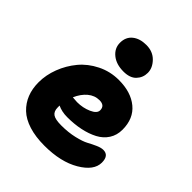

<svg xmlns="http://www.w3.org/2000/svg" viewBox="-212 -894 1035 1035"><g transform="rotate(45 305.5 -376.5)"><path d="M316.9 -574.2Q261.7 -574.2 227.8 -601.8Q193.8 -629.4 193.8 -670.9Q193.8 -714.8 223.9 -739Q253.9 -763.2 303.2 -763.2Q353 -763.2 384 -731.2Q415 -699.2 415 -662.1Q415 -626 390.6 -600.1Q366.2 -574.2 316.9 -574.2ZM297.9 9.8Q230.5 9.8 179.2 -6.3Q127.9 -22.5 96.7 -52.2Q65.4 -82 49.8 -121.6Q34.2 -161.1 34.2 -210Q34.2 -265.6 55.4 -321.3Q76.7 -377 114.3 -422.4Q151.9 -467.8 209 -496.3Q266.1 -524.9 332 -524.9Q424.3 -524.9 479.7 -479.2Q535.2 -433.6 535.2 -349.1Q535.2 -307.1 514.6 -275.1Q494.1 -243.2 457.8 -224.1Q421.4 -205.1 375.7 -195.6Q330.1 -186 275.9 -186Q235.8 -186 203.1 -201.2V-187Q203.1 -157.2 221.2 -144.5Q239.3 -131.8 285.2 -131.8Q338.9 -131.8 383.5 -142.3Q428.2 -152.8 451.4 -165.5Q474.6 -178.2 498.3 -188.7Q522 -199.2 539.1 -199.2Q582 -199.2 582 -145Q582 -84.5 502.2 -37.4Q422.4 9.8 297.9 9.8ZM335 -374Q298.8 -374 269.5 -349.4Q240.2 -324.7 222.2 -283.2Q246.6 -280.8 256.8 -280.8Q300.8 -280.8 338.4 -297.4Q376 -314 376 -337.9Q376 -374 335 -374Z"/></g></svg>

Font: Shantell Sans Normal
Style: Regular
Weight: 800
Designer: Stephen Nixon, Anya Danilova, Shantell Martin
Foundry: Arrow Type
Version: Version 1.006;[559af2be0]